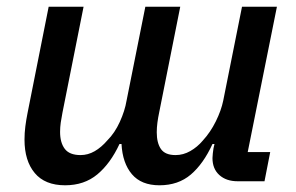

<svg xmlns="http://www.w3.org/2000/svg" viewBox="-20 -540 881 572"><path d="M174 12Q114 12 83.5 -24.5Q53 -61 53 -124Q53 -144 55.5 -163.5Q58 -183 62 -203L125 -520H229L166 -204Q163 -189 161 -175Q159 -161 159 -147Q159 -115 173 -96.5Q187 -78 220 -78Q242 -78 262 -89.5Q282 -101 300 -122Q322 -144 337 -177Q352 -210 357 -240L413 -520H517L454 -204Q451 -190 449 -175Q447 -160 447 -146Q447 -114 459.5 -96Q472 -78 503 -78Q526 -78 547 -90Q568 -102 584 -121Q607 -146 623 -178.5Q639 -211 645 -240L701 -520H805L718 -87H785L768 0H688Q654 0 633.5 -18.5Q613 -37 613 -69Q613 -75 614 -83Q615 -91 616 -98L619 -111H613Q586 -52 548.5 -20Q511 12 455 12Q401 12 373 -21Q345 -54 342 -111H336Q309 -53 270 -20.5Q231 12 174 12Z"/></svg>

Font: IBM Plex Sans Medium
Style: Italic
Weight: 500
Italic angle: -11.31°
Designer: Mike Abbink, Paul van der Laan, Pieter van Rosmalen
Foundry: Bold Monday
Version: Version 3.201